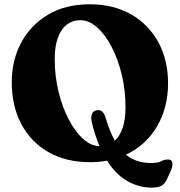

<svg xmlns="http://www.w3.org/2000/svg" viewBox="-20 -739 842 898"><path d="M399 -719Q511 -719 593.2 -671.8Q675.5 -624.5 720.8 -541Q766 -457.5 766 -349.5Q766 -235 714 -147Q662 -59 569 -15.5Q594 5 623.5 14.2Q653 23.5 687 23.5Q719 23.5 733 15.5Q747 7.5 764 7Q786.5 6 786.5 28.5Q786.5 43 778 61.5L759.5 102Q750.5 120.5 735.5 129.5Q720.5 138.5 689 138.5Q630 138.5 576.2 108.2Q522.5 78 480.5 12.5Q442.5 19.5 401 19.5Q288.5 19.5 206.2 -27.8Q124 -75 79.5 -159.2Q35 -243.5 35 -354.5Q35 -456.5 79 -539.2Q123 -622 204.8 -670.5Q286.5 -719 399 -719ZM408.5 -171Q404.5 -190 409.8 -205.2Q415 -220.5 433 -223.5Q450 -226 459.8 -215.5Q469.5 -205 475 -185Q493.5 -123 517 -81Q541 -102.5 554 -141.8Q567 -181 567 -237Q567 -316.5 549.5 -389.5Q532 -462.5 502 -520Q472 -577.5 434.2 -611Q396.5 -644.5 356.5 -644.5Q299.5 -644.5 267.8 -596.8Q236 -549 236 -462.5Q236 -382 254 -309Q272 -236 302.2 -178.8Q332.5 -121.5 369.8 -88.5Q407 -55.5 445.5 -55.5Q423.5 -107 408.5 -171Z"/></svg>

Font: Fraunces 9pt Soft
Style: Bold
Weight: 700
Version: Version 1.000;[b76b70a41]